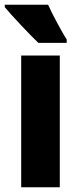

<svg xmlns="http://www.w3.org/2000/svg" viewBox="-38 -786 323 806"><path d="M164 -766H-18V-756C8 -724 91 -636 123 -606H242V-620C224 -648 181 -727 164 -766ZM213 0V-553H51V0Z"/></svg>

Font: Noto Sans Myanmar ExtraCondensed Black
Style: Regular
Weight: 900
Width: 2
Designer: Monotype Design Team
Foundry: Monotype Imaging Inc.
Version: Version 2.107